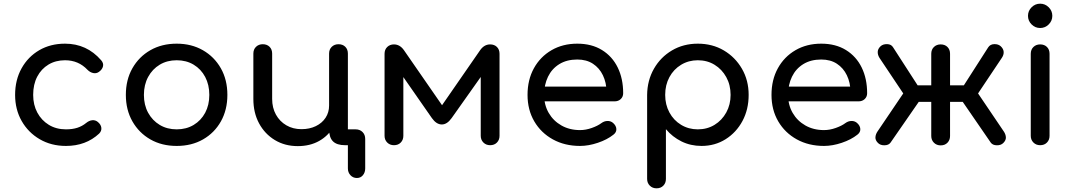

<svg xmlns="http://www.w3.org/2000/svg" viewBox="-20 -788 5816 1042"><path d="M338 4Q258 4 195.5 -32.5Q133 -69 97.5 -131.5Q62 -194 62 -273Q62 -354 97 -417Q132 -480 193 -515.5Q254 -551 333 -551Q392 -551 441 -528.5Q490 -506 529 -461Q543 -445 539 -428Q535 -411 517 -398Q503 -388 486 -391.5Q469 -395 455 -409Q406 -461 333 -461Q282 -461 243 -437.5Q204 -414 182 -372Q160 -330 160 -273Q160 -219 182.5 -177Q205 -135 245 -110.5Q285 -86 338 -86Q373 -86 399.5 -94.5Q426 -103 448 -121Q464 -134 481 -135.5Q498 -137 511 -126Q528 -112 530 -94.5Q532 -77 518 -63Q446 4 338 4Z M939 4Q858 4 796 -31.5Q734 -67 698.5 -129.5Q663 -192 663 -273Q663 -355 698.5 -417.5Q734 -480 796 -515.5Q858 -551 939 -551Q1019 -551 1081 -515.5Q1143 -480 1178.5 -417.5Q1214 -355 1214 -273Q1214 -192 1179 -129.5Q1144 -67 1082 -31.5Q1020 4 939 4ZM939 -86Q991 -86 1031 -110Q1071 -134 1093.5 -176Q1116 -218 1116 -273Q1116 -328 1093.5 -370.5Q1071 -413 1031 -437Q991 -461 939 -461Q887 -461 847 -437Q807 -413 784 -370.5Q761 -328 761 -273Q761 -218 784 -176Q807 -134 847 -110Q887 -86 939 -86Z M1596 5Q1526 5 1471.5 -28Q1417 -61 1386 -118.5Q1355 -176 1355 -251V-497Q1355 -520 1369.5 -534Q1384 -548 1406 -548Q1429 -548 1443 -534Q1457 -520 1457 -497V-251Q1457 -203 1477.5 -166Q1498 -129 1534 -108Q1570 -87 1616 -87Q1660 -87 1694 -103.5Q1728 -120 1747 -149Q1766 -178 1766 -215H1819Q1819 -151 1790.5 -101Q1762 -51 1712 -23Q1662 5 1596 5ZM1917 178Q1896 178 1882 163Q1868 148 1868 126V0H1853Q1808 0 1787 -21Q1766 -42 1766 -87V-497Q1766 -520 1780.5 -534Q1795 -548 1817 -548Q1840 -548 1854 -534Q1868 -520 1868 -497V-86H1910Q1933 -86 1947.5 -71.5Q1962 -57 1962 -34V126Q1962 148 1949.5 163Q1937 178 1917 178Z M2118 0Q2096 0 2081.5 -14.5Q2067 -29 2067 -51V-496Q2067 -519 2081.5 -533Q2096 -547 2118 -547Q2150 -547 2172 -516L2379 -217L2586 -516Q2608 -547 2640 -547Q2663 -547 2677 -533Q2691 -519 2691 -496V-51Q2691 -29 2677 -14.5Q2663 0 2640 0Q2618 0 2603.5 -14.5Q2589 -29 2589 -51V-415L2615 -407L2431 -147Q2406 -112 2377 -112.5Q2348 -113 2324 -147L2143 -407L2169 -415V-51Q2169 -29 2155 -14.5Q2141 0 2118 0Z M3128 4Q3045 4 2980.5 -31.5Q2916 -67 2879.5 -129.5Q2843 -192 2843 -273Q2843 -355 2877.5 -417.5Q2912 -480 2973 -515.5Q3034 -551 3113 -551Q3191 -551 3247 -516.5Q3303 -482 3332.5 -421.5Q3362 -361 3362 -282Q3362 -263 3349 -250.5Q3336 -238 3316 -238H2913V-318H3313L3272 -290Q3271 -340 3252 -379.5Q3233 -419 3198 -442Q3163 -465 3113 -465Q3056 -465 3015.5 -440Q2975 -415 2954 -371.5Q2933 -328 2933 -273Q2933 -218 2958 -175Q2983 -132 3027 -107Q3071 -82 3128 -82Q3159 -82 3191.5 -93.5Q3224 -105 3244 -120Q3259 -131 3276.5 -131.5Q3294 -132 3307 -121Q3324 -106 3325 -88Q3326 -70 3309 -57Q3275 -30 3224.5 -13Q3174 4 3128 4Z M3543 234Q3521 234 3506.5 219.5Q3492 205 3492 183V-273Q3493 -352 3529 -415Q3565 -478 3627 -514.5Q3689 -551 3767 -551Q3846 -551 3908 -514.5Q3970 -478 4006.5 -415Q4043 -352 4043 -273Q4043 -194 4009.5 -131.5Q3976 -69 3918 -32.5Q3860 4 3787 4Q3728 4 3678.5 -20.5Q3629 -45 3594 -87V183Q3594 205 3580 219.5Q3566 234 3543 234ZM3767 -86Q3818 -86 3858 -110.5Q3898 -135 3921.5 -177.5Q3945 -220 3945 -273Q3945 -327 3921.5 -369.5Q3898 -412 3858 -436.5Q3818 -461 3767 -461Q3717 -461 3676.5 -436.5Q3636 -412 3613 -369.5Q3590 -327 3590 -273Q3590 -220 3613 -177.5Q3636 -135 3676.5 -110.5Q3717 -86 3767 -86Z M4452 4Q4369 4 4304.5 -31.5Q4240 -67 4203.5 -129.5Q4167 -192 4167 -273Q4167 -355 4201.5 -417.5Q4236 -480 4297 -515.5Q4358 -551 4437 -551Q4515 -551 4571 -516.5Q4627 -482 4656.5 -421.5Q4686 -361 4686 -282Q4686 -263 4673 -250.5Q4660 -238 4640 -238H4237V-318H4637L4596 -290Q4595 -340 4576 -379.5Q4557 -419 4522 -442Q4487 -465 4437 -465Q4380 -465 4339.5 -440Q4299 -415 4278 -371.5Q4257 -328 4257 -273Q4257 -218 4282 -175Q4307 -132 4351 -107Q4395 -82 4452 -82Q4483 -82 4515.5 -93.5Q4548 -105 4568 -120Q4583 -131 4600.5 -131.5Q4618 -132 4631 -121Q4648 -106 4649 -88Q4650 -70 4633 -57Q4599 -30 4548.5 -13Q4498 4 4452 4Z M5085 1Q5063 1 5048.5 -13.5Q5034 -28 5034 -50V-235H4966L4813 -14Q4803 0 4780.5 0.5Q4758 1 4745 -12Q4730 -27 4731 -43Q4732 -59 4742 -74L4882 -281L4753 -474Q4743 -490 4743.5 -506.5Q4744 -523 4759 -537Q4772 -549 4794.5 -548.5Q4817 -548 4827 -531L4960 -325H5034V-496Q5034 -519 5048.5 -533Q5063 -547 5085 -547Q5108 -547 5122 -533Q5136 -519 5136 -496V-325H5211L5343 -531Q5354 -548 5376 -548.5Q5398 -549 5411 -537Q5426 -523 5427 -506.5Q5428 -490 5417 -474L5288 -281L5428 -74Q5438 -59 5439 -43Q5440 -27 5425 -12Q5412 1 5389.5 0.5Q5367 0 5357 -14L5205 -235H5136V-50Q5136 -28 5122 -13.5Q5108 1 5085 1Z M5625 0Q5603 0 5588.5 -14.5Q5574 -29 5574 -51V-496Q5574 -519 5588.5 -533Q5603 -547 5625 -547Q5648 -547 5662 -533Q5676 -519 5676 -496V-51Q5676 -29 5662 -14.5Q5648 0 5625 0ZM5625 -636Q5598 -636 5578.5 -655.5Q5559 -675 5559 -702Q5559 -729 5578.5 -748.5Q5598 -768 5625 -768Q5652 -768 5671.5 -748.5Q5691 -729 5691 -702Q5691 -675 5671.5 -655.5Q5652 -636 5625 -636Z"/></svg>

Font: Comfortaa
Style: Bold
Weight: 700
Designer: Johan Aakerlund
Foundry: Johan Aakerlund
Version: Version 3.104; ttfautohint (v1.8.1.43-b0c9)